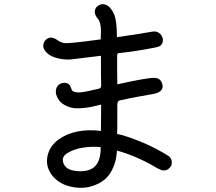

<svg xmlns="http://www.w3.org/2000/svg" viewBox="-20 -854 1040 926"><path d="M790 -103.5Q807.6 -92.8 808.6 -72.3Q809.6 -51.8 793 -40Q788.1 -36.1 783.2 -34.2Q778.3 -32.2 772.9 -32.2Q767.6 -32.2 764.2 -32.2Q760.7 -32.2 753.9 -35.6Q747.1 -39.1 745.1 -39.6Q743.2 -40 735.4 -44.4Q727.5 -48.8 726.6 -49.8Q635.7 -102.5 543.9 -127.9Q541 -67.4 513.7 -22.5Q488.3 20.5 434.6 40Q381.8 59.6 325.2 46.9Q266.6 35.2 232.4 -6.8Q198.2 -50.8 209 -101.1Q219.7 -151.4 264.6 -182.6Q342.8 -237.3 466.8 -222.7Q467.8 -264.6 467.8 -349.6Q463.9 -348.6 447.8 -344.7Q431.6 -340.8 425.8 -339.8Q382.8 -330.1 340.8 -332Q306.6 -335.9 282.2 -353.5Q264.6 -366.2 254.9 -387.7Q245.1 -409.2 252 -428.7Q258.8 -447.3 278.8 -453.1Q298.8 -459 313.5 -446.3Q318.4 -442.4 322.3 -430.7Q326.2 -418.9 329.1 -416Q338.9 -408.2 361.3 -408.2Q382.8 -408.2 441.4 -422.9Q445.3 -423.8 450.2 -424.8Q455.1 -425.8 457 -426.3Q459 -426.8 461.4 -428.2Q463.9 -429.7 464.8 -430.7Q465.8 -431.6 466.8 -434.6Q467.8 -437.5 467.8 -440.9Q467.8 -444.3 467.8 -450.2Q466.8 -464.8 466.8 -585Q324.2 -567.4 322.3 -567.4Q285.2 -564.5 247.1 -576.2Q209 -587.9 193.4 -615.2Q185.5 -628.9 190.4 -644.5Q194.3 -659.2 209 -668Q229.5 -680.7 258.8 -659.2Q271.5 -650.4 289.1 -646.5Q309.6 -642.6 465.8 -664.1Q465.8 -669.9 466.3 -682.1Q466.8 -694.3 466.8 -701.2Q466.8 -745.1 454.1 -760.7Q432.6 -785.2 438.5 -806.6Q442.4 -821.3 457.5 -829.1Q472.7 -836.9 487.3 -832Q513.7 -823.2 530.3 -785.2Q543.9 -753.9 543.9 -674.8Q650.4 -689.5 712.9 -701.2Q738.3 -706.1 753.9 -689Q769.5 -671.9 764.6 -651.4Q759.8 -630.9 734.4 -626Q642.6 -607.4 552.7 -597.7Q548.8 -596.7 547.9 -596.2Q546.9 -595.7 545.9 -593.3Q544.9 -590.8 544.9 -585.9V-519.5Q544.9 -507.8 545.4 -483.9Q545.9 -460 545.9 -447.3Q695.3 -480.5 726.6 -478.5Q753.9 -476.6 761.7 -452.1Q776.4 -409.2 711.9 -399.4Q631.8 -385.7 595.7 -377.9L555.7 -369.1Q545.9 -367.2 545.9 -347.7Q545.9 -218.8 544.9 -208Q562.5 -204.1 570.3 -202.1Q691.4 -165 790 -103.5ZM463.9 -112.3Q465.8 -123 465.8 -144.5Q419.9 -149.4 373 -140.6Q337.9 -134.8 306.6 -116.7Q275.4 -98.6 285.2 -69.3Q294.9 -40 330.1 -32.2Q365.2 -24.4 398.4 -31.2Q455.1 -43 463.9 -112.3Z"/></svg>

Font: irohamaru Regular
Style: Regular
Weight: 400
Designer: [Source Han Sans]
Ryoko NISHIZUKA  (kana & ideographs); Paul D. Hunt (Latin, Greek & Cyrillic); Wenlong ZHANG  (bopomofo
Version: Version 1.00